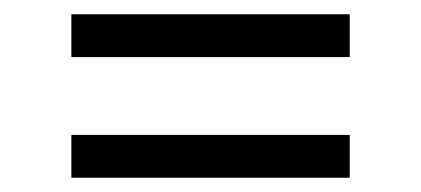

<svg xmlns="http://www.w3.org/2000/svg" viewBox="-20 -371 590 269"><path d="M80 -351H470V-291H80ZM80 -182H470V-122H80Z"/></svg>

Font: Enriqueta
Style: Regular
Weight: 400
Designer: Viviana Monsalve, Gustavo Ibarra
Foundry: 72Puntos
Version: Version 2.000